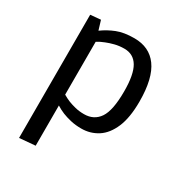

<svg xmlns="http://www.w3.org/2000/svg" viewBox="-168 -627 891 949"><g transform="rotate(30 277.5 -153.0)"><path d="M77.1 202.6V-500.5L135.7 -505.9L151.9 -452.6Q186 -477.5 226.1 -493.4Q266.1 -509.3 325.2 -509.3Q410.6 -509.3 456.1 -447.3Q502.9 -383.3 502.9 -251Q502.9 -158.7 478.5 -101.6Q454.1 -44.4 412.6 -17.8Q371.1 8.8 319.8 8.8Q286.1 8.8 258.3 2.2Q230.5 -4.4 210 -12.7Q186.5 -22.5 167.5 -34.7V194.8ZM295.9 -59.6Q352.5 -59.6 382.3 -103.5Q412.1 -147.5 412.1 -255.9Q412.1 -352.5 386 -396.2Q359.9 -439.9 308.1 -439.9Q278.8 -439.9 253.4 -433.3Q228 -426.8 209 -418.9Q187 -410.6 167.5 -398.4V-96.7Q184.6 -86.4 204.6 -78.1Q221.7 -71.3 245.1 -65.4Q268.6 -59.6 295.9 -59.6Z"/></g></svg>

Font: Mako
Style: Regular
Weight: 400
Designer: vernon adams
Foundry: vernon adams
Version: Version 1.100; ttfautohint (v1.8.4.7-5d5b);gftools[0.9.33]